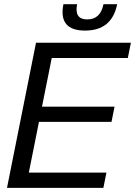

<svg xmlns="http://www.w3.org/2000/svg" viewBox="-20 -904 650 924"><path d="M609.9 -698.2 595.2 -625H229L182.1 -390.6H531.2L516.6 -317.4H167.5L118.7 -73.2H492.2L477.5 0H13.7L153.3 -698.2ZM285.2 -883.8H351.1Q336.4 -810.5 399.9 -810.5Q463.4 -810.5 478 -883.8H543.9Q518.6 -756.8 389.2 -756.8Q259.8 -756.8 285.2 -883.8Z"/></svg>

Font: Sansation
Style: Italic
Weight: 400
Designer: Bernd Montag
Version: Version 1.301